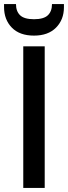

<svg xmlns="http://www.w3.org/2000/svg" viewBox="-46 -929 336 949"><path d="M69 0V-700H175V0ZM122 -753Q51 -753 12.5 -792.5Q-26 -832 -26 -894V-909H33Q33 -873 53.5 -853.5Q74 -834 122 -834Q170 -834 190.5 -853.5Q211 -873 211 -909H270V-893Q270 -832 231 -792.5Q192 -753 122 -753Z"/></svg>

Font: Rethink Sans Medium
Style: Regular
Weight: 500
Designer: The Rethink Sans project authors (Hans Thiessen). DM Sans designed by Colophon Foundry.
Foundry: Rethink Communications LLC
Version: Version 1.001